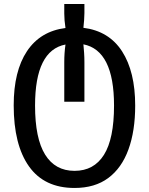

<svg xmlns="http://www.w3.org/2000/svg" viewBox="-20 -683 739 953"><path d="M350 250Q200 250 124 143Q48 36 48 -160Q48 -330 114 -429Q180 -528 305 -544Q302 -563 300.5 -581.5Q299 -600 299 -616V-663H399V-618Q399 -602 397.5 -583Q396 -564 394 -545Q521 -529 586 -428Q651 -327 651 -159Q651 -33 617.5 59Q584 151 517.5 200.5Q451 250 350 250ZM350 165Q446 165 496 85.5Q546 6 546 -159Q546 -433 394 -463Q396 -442 397.5 -420Q399 -398 399 -374V-178H299V-375Q299 -398 300.5 -419.5Q302 -441 305 -462Q154 -433 154 -159Q154 4 204 84.5Q254 165 350 165Z"/></svg>

Font: Noto Sans Georgian SemiCondensed Medium
Style: Regular
Weight: 500
Width: 4
Designer: Monotype Design Team, Akaki Razmadze
Foundry: Google LLC
Version: Version 2.005; ttfautohint (v1.8.4.7-5d5b)